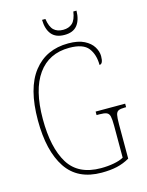

<svg xmlns="http://www.w3.org/2000/svg" viewBox="-131 -965 805 1055"><g transform="rotate(-15 271.5 -438.0)"><path d="M314 10Q178 10 113.5 -87Q49 -184 49 -358Q49 -541 121 -632.5Q193 -724 319 -724Q375 -724 409.5 -706.5Q444 -689 460 -662.5Q476 -636 476 -610Q476 -565 455 -565Q455 -624 426 -661.5Q397 -699 318 -699Q202 -699 139.5 -611.5Q77 -524 77 -358Q77 -195 132.5 -105Q188 -15 317 -15Q356 -15 390.5 -21.5Q425 -28 446 -40V-222Q446 -258 442 -275Q438 -292 425 -297.5Q412 -303 386 -303H368V-323H536V-303H528Q504 -303 492.5 -297.5Q481 -292 477.5 -275Q474 -258 474 -222V-27Q439 -7 401.5 1.5Q364 10 314 10ZM313 -774Q263 -774 239 -803.5Q215 -833 214 -886H233Q240 -840 259.5 -821.5Q279 -803 313 -803Q345 -803 365 -821Q385 -839 392 -886H410Q409 -833 385.5 -803.5Q362 -774 313 -774Z"/></g></svg>

Font: Noto Serif Ethiopic Condensed Thin
Style: Regular
Weight: 100
Width: 3
Designer: Monotype Design Team
Foundry: Monotype Imaging Inc.
Version: Version 2.102; ttfautohint (v1.8.4.7-5d5b)